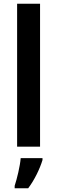

<svg xmlns="http://www.w3.org/2000/svg" viewBox="-20 -780 303 1021"><path d="M193 0V-760H71V0ZM206 71V61H90C87 102 70 172 58 208V221H130C164 176 192 117 206 71Z"/></svg>

Font: Noto Sans Myanmar UI SemiCondensed SemiBold
Style: Regular
Weight: 600
Width: 4
Designer: Monotype Design Team
Foundry: Monotype Imaging Inc.
Version: Version 2.103